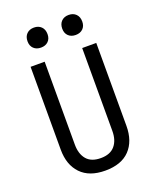

<svg xmlns="http://www.w3.org/2000/svg" viewBox="-171 -1044 942 1154"><g transform="rotate(-20 300.0 -467.5)"><path d="M300 10Q198 10 144 -46.5Q90 -103 90 -200V-730H180V-200Q180 -140 209.5 -105Q239 -70 300 -70Q360 -70 390 -105Q420 -140 420 -200V-730H510V-200Q510 -102 456.5 -46Q403 10 300 10ZM411 -817Q382 -817 364.5 -834Q347 -851 347 -880Q347 -910 364.5 -927.5Q382 -945 411 -945Q440 -945 457.5 -927.5Q475 -910 475 -880Q475 -851 457.5 -834Q440 -817 411 -817ZM189 -817Q160 -817 142.5 -834Q125 -851 125 -880Q125 -910 142.5 -927.5Q160 -945 189 -945Q218 -945 235.5 -927.5Q253 -910 253 -880Q253 -851 235.5 -834Q218 -817 189 -817Z"/></g></svg>

Font: JetBrainsMonoNL NFM
Style: Regular
Weight: 400
Monospace: yes
Designer: Philipp Nurullin, Konstantin Bulenkov
Foundry: JetBrains
Version: Version 2.304; ttfautohint (v1.8.4.7-5d5b);Nerd Fonts 3.3.0